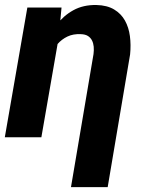

<svg xmlns="http://www.w3.org/2000/svg" viewBox="-24 -559 590 782"><path d="M215.3 -407.2 144.5 0H-4.4L87.4 -528.3H226.6ZM166.5 -282.2 140.1 -280.8Q145 -327.1 161.4 -373.3Q177.7 -419.4 206.1 -457.3Q234.4 -495.1 274.7 -517.3Q314.9 -539.6 368.7 -538.6Q412.1 -537.6 440.7 -520.5Q469.2 -503.4 484.9 -475.3Q500.5 -447.3 505.1 -411.9Q509.8 -376.5 505.9 -337.4L414.6 203.1H265.1L356.9 -338.9Q358.9 -354.5 357.7 -368.7Q356.4 -382.8 350.8 -394Q345.2 -405.3 334.2 -412.4Q323.2 -419.4 304.7 -419.9Q274.4 -421.4 250.7 -410.2Q227.1 -398.9 210 -379.2Q192.9 -359.4 182.1 -334Q171.4 -308.6 166.5 -282.2Z"/></svg>

Font: Roboto ExtraBold
Style: Italic
Weight: 800
Designer: Christian Robertson
Foundry: Google
Version: Version 3.009; 2024